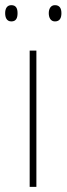

<svg xmlns="http://www.w3.org/2000/svg" viewBox="-32 -724 258 744"><path d="M-12 -673C-12 -656 -6 -641 12 -641C31 -641 36 -655 36 -673C36 -690 31 -704 12 -704C-6 -704 -12 -689 -12 -673ZM157 -673C157 -656 164 -641 181 -641C200 -641 206 -655 206 -673C206 -690 200 -704 181 -704C164 -704 157 -689 157 -673ZM109 0V-528H83V0Z"/></svg>

Font: Noto Sans Armenian SemiCondensed Thin
Style: Regular
Weight: 100
Width: 4
Designer: Monotype Design Team
Foundry: Monotype Imaging Inc.
Version: Version 2.008